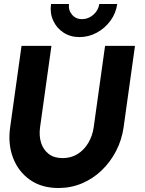

<svg xmlns="http://www.w3.org/2000/svg" viewBox="-20 -930 729 963"><path d="M273 13Q189 13 130.5 -28Q72 -69 45.5 -138.2Q19 -207.5 31 -292L88 -700H238L181 -292Q175 -249.5 186 -214.2Q197 -179 224.2 -158Q251.5 -137 294 -137Q337 -137 369.8 -157.8Q402.5 -178.5 423.2 -213.8Q444 -249 450 -292L507 -700H657L600 -292Q591 -228.5 562.5 -173.2Q534 -118 490.5 -76Q447 -34 391.5 -10.5Q336 13 273 13ZM378.5 -744Q333 -744 298.5 -766.5Q264 -789 246.8 -826.8Q229.5 -864.5 236 -910H326Q322 -879.5 341 -856.8Q360 -834 391.5 -834Q423 -834 448.2 -856Q473.5 -878 478 -910H568Q561.5 -863.5 533.8 -825.8Q506 -788 465.2 -766Q424.5 -744 378.5 -744Z"/></svg>

Font: Urbanist Black
Style: Italic
Weight: 900
Italic angle: -8°
Designer: Corey Hu
Foundry: Corey Hu
Version: Version 1.330; ttfautohint (v1.8.4.7-5d5b)